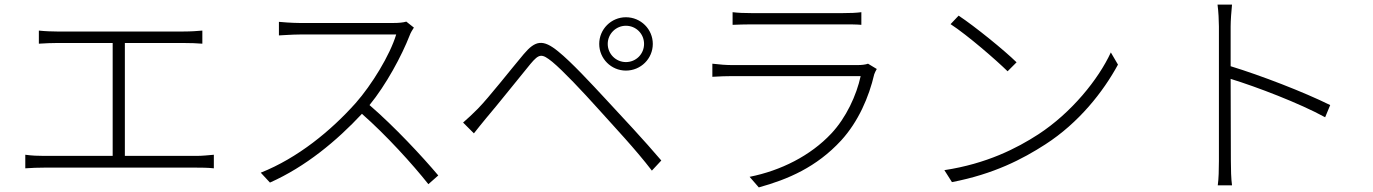

<svg xmlns="http://www.w3.org/2000/svg" viewBox="-20 -784 5970 835"><path d="M523 -106V-597H779C807 -597 837 -596 860 -594V-651C838 -649 810 -647 779 -647H227C210 -647 175 -648 149 -651V-594C174 -596 212 -597 227 -597H470V-106H172C146 -106 118 -107 90 -111V-52C119 -54 146 -55 172 -55H834C851 -55 884 -55 910 -52V-111C885 -109 861 -106 834 -106Z M1747 -690C1734 -686 1715 -684 1689 -684H1284C1253 -684 1199 -688 1193 -689V-630C1198 -630 1252 -634 1284 -634H1703C1676 -544 1596 -414 1527 -336C1419 -215 1275 -97 1114 -33L1154 10C1309 -59 1444 -171 1554 -289C1659 -197 1775 -69 1843 17L1886 -21C1817 -103 1696 -233 1587 -327C1659 -415 1727 -541 1762 -631C1765 -640 1775 -657 1780 -664Z M2623 -593C2623 -637 2659 -672 2702 -672C2746 -672 2781 -637 2781 -593C2781 -549 2746 -514 2702 -514C2659 -514 2623 -549 2623 -593ZM2586 -593C2586 -529 2638 -477 2702 -477C2767 -477 2819 -529 2819 -593C2819 -657 2767 -709 2702 -709C2638 -709 2586 -657 2586 -593ZM1994 -251 2041 -204C2055 -221 2076 -249 2095 -271C2143 -327 2235 -443 2287 -506C2325 -551 2336 -552 2382 -515C2429 -476 2512 -388 2583 -309C2651 -233 2743 -136 2815 -42L2856 -86C2782 -173 2683 -279 2616 -351C2551 -421 2465 -514 2408 -560C2341 -615 2308 -608 2258 -549C2199 -479 2107 -361 2058 -311C2034 -287 2017 -271 1994 -251Z M3755 -507C3745 -503 3727 -501 3710 -501H3164C3140 -501 3110 -503 3078 -507V-450C3110 -452 3141 -453 3164 -453H3723C3705 -370 3660 -272 3595 -203C3505 -107 3376 -42 3240 -15L3280 31C3407 -4 3531 -57 3638 -173C3713 -255 3759 -362 3782 -461C3784 -467 3789 -477 3793 -484ZM3166 -676C3192 -677 3218 -678 3247 -678H3645C3677 -678 3704 -678 3726 -676V-731C3704 -728 3677 -727 3646 -727H3247C3216 -727 3191 -728 3166 -731Z M4149 -716 4114 -679C4189 -630 4312 -523 4362 -474L4401 -513C4348 -565 4220 -669 4149 -716ZM4087 -44 4120 8C4302 -27 4427 -92 4526 -156C4672 -250 4778 -385 4842 -503L4811 -556C4757 -439 4640 -294 4496 -200C4402 -139 4271 -72 4087 -44Z M5765 -327C5650 -384 5463 -456 5332 -496V-669C5332 -693 5335 -736 5338 -764H5275C5279 -735 5281 -693 5281 -669V-84C5281 -48 5280 -5 5276 22H5338C5334 -6 5333 -50 5333 -84L5332 -441C5443 -407 5632 -335 5743 -274Z"/></svg>

Font: Noto Sans CJK KR Light
Style: Regular
Weight: 300
Designer: Ryoko NISHIZUKA (kana & ideographs); Paul D. Hunt (Latin, Greek & Cyrillic); Wenlong ZHANG (bopomofo); Sandoll Communica
Foundry: Adobe Systems Incorporated
Version: Version 1.004;PS 1.004;hotconv 1.0.82;makeotf.lib2.5.63406